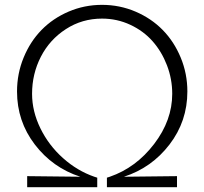

<svg xmlns="http://www.w3.org/2000/svg" viewBox="-20 -784 855 804"><path d="M51.3 -400.9Q51.3 -475.6 78.9 -542.7Q106.4 -609.9 153.8 -658.4Q201.2 -707 267.3 -735.4Q333.5 -763.7 407.2 -763.7Q481 -763.7 547.4 -735.4Q613.8 -707 661.4 -658.4Q709 -609.9 736.8 -542.7Q764.6 -475.6 764.6 -400.9Q764.6 -276.4 689.9 -179Q615.2 -81.5 499 -43.9L721.2 -46.4V0H427.7V-40L439.9 -43.9Q549.8 -82 625.5 -181.2Q701.2 -280.3 701.2 -391.1Q701.2 -453.1 679.2 -510.5Q657.2 -567.9 619.1 -611.1Q581.1 -654.3 525.6 -680.2Q470.2 -706.1 407.2 -706.1Q323.7 -706.1 255.9 -662.1Q188 -618.2 151.1 -546.4Q114.3 -474.6 114.3 -391.1Q114.3 -317.9 149.2 -246.6Q184.1 -175.3 243.7 -122.1Q303.2 -68.8 375 -43.9L387.2 -40V0H93.8V-46.4L316.4 -43.9Q200.2 -81.5 125.7 -179Q51.3 -276.4 51.3 -400.9Z"/></svg>

Font: Spartan MB
Style: Regular
Weight: 400
Designer: Matt Bailey, Mirko Velimirovic
Foundry: Matt Bailey
Version: Version 1.005